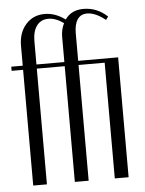

<svg xmlns="http://www.w3.org/2000/svg" viewBox="-51 -748 598 790"><g transform="rotate(-5 247.5 -353.0)"><path d="M283.2 0H226.1V-478H110.8V0H54.2V-478H6.8V-495.1H54.2V-577.1Q54.2 -630.9 84.2 -665Q114.3 -699.2 162.1 -699.2Q206.5 -699.2 247.1 -668.9Q272.5 -706.1 323.2 -706.1Q378.9 -706.1 421.9 -666L412.1 -652.8Q371.1 -686 335.9 -686Q310.5 -686 296.9 -666.3Q283.2 -646.5 283.2 -608.9V-495.1H448.2V0H391.1V-478H283.2ZM175.8 -678.2Q145 -678.2 127.9 -655.3Q110.8 -632.3 110.8 -590.8V-495.1H226.1V-600.1Q226.1 -628.4 238.8 -654.8Q206.1 -678.2 175.8 -678.2Z"/></g></svg>

Font: Moniqa Narrow Heading
Style: Regular
Weight: 400
Width: 4
Designer: Rajesh Rajput
Foundry: Rajesh Rajput
Version: Version 1.000